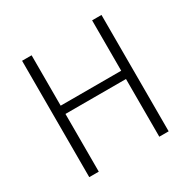

<svg xmlns="http://www.w3.org/2000/svg" viewBox="-162 -885 1034 1041"><g transform="rotate(-30 355.0 -364.5)"><path d="M106.4 0V-728.5H166V-413.1H544.9V-728.5H603.5V0H544.9V-361.3H166V0Z"/></g></svg>

Font: Gen Shin Gothic Light
Style: Regular
Weight: 200
Designer: [Source Han Sans]
Ryoko NISHIZUKA  (kana & ideographs); Paul D. Hunt (Latin, Greek & Cyrillic); Wenlong ZHANG  (bopomofo
Version: Version 1.002.20150607